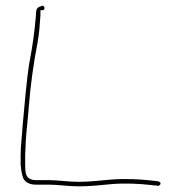

<svg xmlns="http://www.w3.org/2000/svg" viewBox="-20 -686 627 679"><path d="M53 -104C54 -94 55 -86 56 -78L61 -59C66 -44 82 -33 106 -33H152C187 -33 219 -27 259 -27C299 -27 333 -31 376 -35C423 -39 477 -36 510 -32L539 -29C540 -29 541 -28 544 -31C552 -37 546 -43 539 -45L512 -48C476 -52 422 -55 374 -51C335 -48 299 -43 259 -43C220 -43 185 -49 153 -49H107C97 -49 91 -51 85 -54C66 -63 70 -95 69 -104V-139C70 -151 70 -166 71 -183C73 -225 79 -265 82 -310C88 -387 99 -464 112 -531C119 -567 120 -592 123 -631V-650H133C141 -654 137 -669 127 -665H126V-664C112 -660 107 -656 107 -632V-631C102 -571 95 -522 84 -465C73 -397 67 -314 60 -241C58 -205 53 -171 53 -139Z"/></svg>

Font: Stray Cat
Style: ExLtExt
Weight: 200
Version: Version 1.0